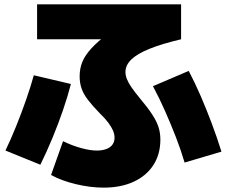

<svg xmlns="http://www.w3.org/2000/svg" viewBox="-20 -785 1040 880"><path d="M455 75Q394 75 327.5 59Q261 43 214 17L269 -138Q309 -118 353 -106Q397 -94 429 -95Q453 -96 470 -103Q487 -110 496 -123Q505 -136 505 -154Q505 -170 498 -186.5Q491 -203 476.5 -222.5Q462 -242 438 -265Q403 -301 382.5 -328Q362 -355 353.5 -380.5Q345 -406 345 -435Q345 -471 357.5 -501.5Q370 -532 399 -563.5Q428 -595 478 -633L504 -605H150V-765H810V-605Q721 -584 664.5 -561Q608 -538 581.5 -512Q555 -486 555 -455Q555 -440 561.5 -423Q568 -406 582.5 -385Q597 -364 620 -336Q657 -292 677.5 -260.5Q698 -229 706.5 -202.5Q715 -176 715 -145Q715 -78 683 -28.5Q651 21 592.5 48Q534 75 455 75ZM5 -95Q30 -147 54 -206.5Q78 -266 99 -326Q120 -386 135 -440L305 -400Q290 -342 268.5 -279.5Q247 -217 221 -154Q195 -91 165 -30ZM826 -40Q809 -98 786 -157Q763 -216 737 -275Q711 -334 681 -390L845 -460Q874 -405 900.5 -343.5Q927 -282 951 -218Q975 -154 995 -90Z"/></svg>

Font: M PLUS 1 Black
Style: Regular
Weight: 900
Designer: Coji Morishita
Foundry: UNDERFOREST DESIGN
Version: Version 1.001